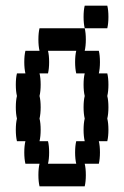

<svg xmlns="http://www.w3.org/2000/svg" viewBox="-20 -660 440 680"><path d="M364 -280Q364 -257 360 -240Q364 -224 364 -200Q364 -177 360 -160H330Q334 -144 334 -120Q334 -97 330 -80H280Q284 -64 284 -40Q284 -17 280 0H120Q116 -17 116 -40Q116 -64 120 -80H70Q66 -97 66 -120Q66 -144 70 -160H40Q36 -177 36 -200Q36 -224 40 -240Q36 -257 36 -280Q36 -304 40 -320Q36 -337 36 -360Q36 -384 40 -400H70Q66 -417 66 -440Q66 -464 70 -480H120Q116 -497 116 -520Q116 -544 120 -560H280Q284 -544 284 -520Q284 -497 280 -480H330Q334 -464 334 -440Q334 -417 330 -400H360Q364 -384 364 -360Q364 -337 360 -320Q364 -304 364 -280ZM276 -200Q276 -224 280 -240Q276 -257 276 -280Q276 -304 280 -320Q276 -337 276 -360Q276 -384 280 -400H250Q246 -417 246 -440Q246 -464 250 -480H150Q154 -464 154 -440Q154 -417 150 -400H120Q124 -384 124 -360Q124 -337 120 -320Q124 -304 124 -280Q124 -257 120 -240Q124 -224 124 -200Q124 -177 120 -160H150Q154 -144 154 -120Q154 -97 150 -80H250Q246 -97 246 -120Q246 -144 250 -160H280Q276 -177 276 -200ZM360 -640Q364 -624 364 -600Q364 -577 360 -560H280Q276 -577 276 -600Q276 -624 280 -640Z"/></svg>

Font: VT323
Style: Regular
Weight: 400
Monospace: yes
Designer: Peter Hull
Version: Version 2.000